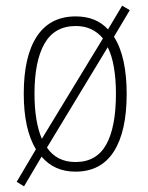

<svg xmlns="http://www.w3.org/2000/svg" viewBox="-20 -597 522 679"><path d="M428 -265Q428 -132 382.5 -61Q337 10 247 10Q172 10 127 -43L65 62L39 46L107 -69Q64 -140 64 -266Q64 -398 110.5 -468.5Q157 -539 248 -539Q320 -539 362 -493L412 -577L439 -561L383 -467Q406 -431 417 -380Q428 -329 428 -265ZM102 -266Q102 -167 128 -106L344 -461Q327 -482 303 -493.5Q279 -505 248 -505Q173 -505 137.5 -443Q102 -381 102 -266ZM390 -266Q390 -316 383 -358Q376 -400 361 -430L146 -75Q181 -24 247 -24Q321 -24 355.5 -85.5Q390 -147 390 -266Z"/></svg>

Font: Noto Sans Khmer UI Condensed ExtraLight
Style: Regular
Weight: 200
Width: 3
Designer: Danh Hong and the Monotype Design Team
Foundry: Monotype Imaging Inc.
Version: Version 2.002; ttfautohint (v1.8.4.7-5d5b)